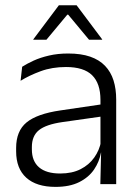

<svg xmlns="http://www.w3.org/2000/svg" viewBox="-20 -702 526 732"><path d="M362.5 0 365.5 -121.5 363 -131V-288.5V-321Q363 -384 331.2 -415.2Q299.5 -446.5 231.5 -446.5Q178.5 -446.5 135 -430.5Q91.5 -414.5 58.5 -394L64.5 -447.5Q82.5 -459 108 -470.8Q133.5 -482.5 166.8 -490.2Q200 -498 240 -498Q289 -498 323.8 -486Q358.5 -474 380.5 -451Q402.5 -428 412.8 -395.5Q423 -363 423 -322.5V0ZM191.5 10.5Q119 10.5 80.2 -24.5Q41.5 -59.5 41.5 -125V-138Q41.5 -202.5 81.2 -235.2Q121 -268 210 -281L373 -305L376 -259L217.5 -236.5Q155.5 -227.5 128.5 -205.8Q101.5 -184 101.5 -141.5V-132.5Q101.5 -87.5 129 -64Q156.5 -40.5 209.5 -40.5Q255 -40.5 287.2 -57Q319.5 -73.5 339.2 -101.2Q359 -129 365.5 -163.5L377.5 -120.5H365Q359 -86 338.8 -56Q318.5 -26 282.2 -7.8Q246 10.5 191.5 10.5ZM204.5 -682H272L369.5 -552V-550.5H319.5L240 -646H236.5L157 -550.5H107V-552Z"/></svg>

Font: Anek Telugu Medium Light
Style: Regular
Weight: 300
Version: Version 1.003